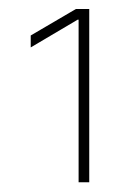

<svg xmlns="http://www.w3.org/2000/svg" viewBox="-20 -833 286 415"><path d="M172.9 -813.5V-439H149.9V-790.5H147.9L46.4 -730.5V-756.3L144 -813.5Z"/></svg>

Font: Inter 24pt Thin
Style: Regular
Weight: 250
Designer: Rasmus Andersson
Foundry: rsms
Version: Version 4.001;git-66647c0bb